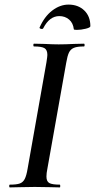

<svg xmlns="http://www.w3.org/2000/svg" viewBox="-20 -815 413 835"><path d="M23 -12Q52 -12 66 -17Q80 -22 87.5 -36.5Q95 -51 100 -81L182 -544Q186 -570 186 -576Q186 -598 173.5 -605.5Q161 -613 128 -613Q125 -613 125 -619Q125 -625 128 -625L173 -624Q211 -622 235 -622Q265 -622 303 -624L345 -625Q348 -625 348 -619Q348 -613 345 -613Q316 -613 301.5 -607Q287 -601 280 -586.5Q273 -572 268 -542L186 -81Q182 -62 182 -47Q182 -26 194.5 -19Q207 -12 240 -12Q242 -12 242 -6Q242 0 240 0Q213 0 197 -1L131 -2L69 -1Q52 0 23 0Q20 0 20 -6Q20 -12 23 -12ZM238 -745Q195 -745 168 -692Q167 -689 162 -689Q158 -689 154.5 -691Q151 -693 152 -695Q173 -743 207 -769Q241 -795 278 -795Q320 -795 346.5 -769.5Q373 -744 373 -701Q373 -695 352.5 -690Q332 -685 314 -685Q301 -685 301 -688Q298 -715 280.5 -730Q263 -745 238 -745Z"/></svg>

Font: Cormorant Infant SemiBold
Style: Italic
Weight: 600
Italic angle: -10°
Designer: Christian Thalmann (Catharsis Fonts)
Foundry: Catharsis Fonts
Version: Version 4.000